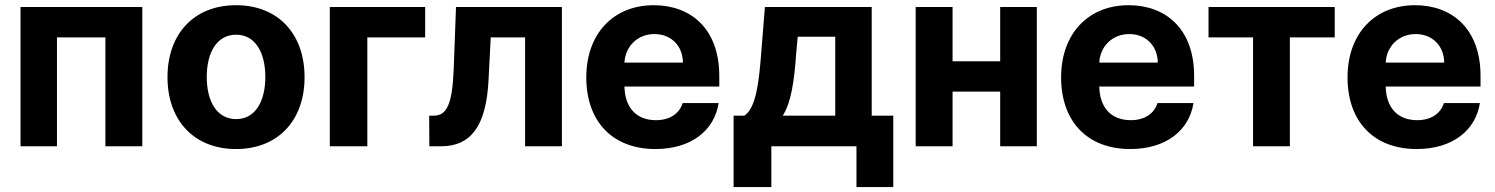

<svg xmlns="http://www.w3.org/2000/svg" viewBox="-20 -573 5857 752"><path d="M60.4 0H203.1V-426.5H392.8V0H537.3V-545.5H60.4Z M904.5 10.7C1070 10.7 1172.9 -102.6 1172.9 -270.6C1172.9 -439.6 1070 -552.6 904.5 -552.6C739 -552.6 636 -439.6 636 -270.6C636 -102.6 739 10.7 904.5 10.7ZM789.8 -271.7C789.8 -366.8 828.8 -437.1 905.2 -437.1C980.1 -437.1 1019.2 -366.8 1019.2 -271.7C1019.2 -176.5 980.1 -106.5 905.2 -106.5C828.8 -106.5 789.8 -176.5 789.8 -271.7Z M1645.2 -545.5H1271.7V0H1418.7V-426.5H1645.2Z M1661.6 0H1707C1822.8 0 1884.2 -76.7 1893.5 -259.9L1902 -426.5H2036.6V0H2180.8V-545.5H1766L1757.1 -304C1751.8 -165.8 1730.5 -120 1679 -120H1660.9Z M2546.9 10.7C2687.9 10.7 2778.1 -62.5 2794.7 -169.4H2653.8C2640.6 -126.8 2601.6 -102.3 2549.4 -102.3C2473.4 -102.3 2427.6 -150.2 2425.8 -234H2797.2V-275.6C2797.2 -460.9 2685 -552.6 2540.8 -552.6C2380.3 -552.6 2276.3 -438.6 2276.3 -270.2C2276.3 -97.3 2378.9 10.7 2546.9 10.7ZM2425.8 -327.8C2428.6 -390.3 2476.2 -439.6 2543.3 -439.6C2609 -439.6 2654.5 -392.8 2654.8 -327.8Z M2853.3 159.8H3001.1V0H3334.5V159.8H3478.7V-120H3394.2V-545.5H2975.9L2961.6 -367.2C2953.1 -259.9 2942.8 -150.2 2895.2 -120H2853.3ZM3045.8 -120C3078.1 -170.8 3090.6 -250.7 3098.7 -367.2L3104.4 -429H3251.4V-120Z M3710.9 -545.5H3566.4V0H3710.9V-214.1H3897.4V0H4040.8V-545.5H3897.4V-333.1H3710.9Z M4406.6 10.7C4547.6 10.7 4637.8 -62.5 4654.5 -169.4H4513.5C4500.4 -126.8 4461.3 -102.3 4409.1 -102.3C4333.1 -102.3 4287.3 -150.2 4285.5 -234H4657V-275.6C4657 -460.9 4544.7 -552.6 4400.6 -552.6C4240.1 -552.6 4136 -438.6 4136 -270.2C4136 -97.3 4238.6 10.7 4406.6 10.7ZM4285.5 -327.8C4288.4 -390.3 4335.9 -439.6 4403.1 -439.6C4468.8 -439.6 4514.2 -392.8 4514.6 -327.8Z M4713.4 -426.5H4887.8V0H5032V-426.5H5207.7V-545.5H4713.4Z M5528.4 10.7C5669.4 10.7 5759.6 -62.5 5776.3 -169.4H5635.3C5622.2 -126.8 5583.1 -102.3 5530.9 -102.3C5454.9 -102.3 5409.1 -150.2 5407.3 -234H5778.8V-275.6C5778.8 -460.9 5666.5 -552.6 5522.4 -552.6C5361.9 -552.6 5257.8 -438.6 5257.8 -270.2C5257.8 -97.3 5360.4 10.7 5528.4 10.7ZM5407.3 -327.8C5410.2 -390.3 5457.7 -439.6 5524.9 -439.6C5590.6 -439.6 5636 -392.8 5636.4 -327.8Z"/></svg>

Font: Magic Ui Pro
Style: Bold
Weight: 700
Designer: Stefan Endress, Andreas Faust
Version: Version 1.000;FEAKit 1.0